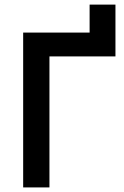

<svg xmlns="http://www.w3.org/2000/svg" viewBox="-20 -818 541 838"><path d="M371.1 -797.9H483.9V-571.8H195.8V0H81.1V-675.8H371.1Z"/></svg>

Font: Clear Sans Medium
Style: Regular
Weight: 500
Foundry: Intel Corporation
Version: Version 1.00